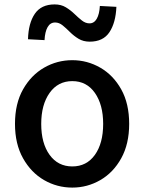

<svg xmlns="http://www.w3.org/2000/svg" viewBox="-20 -837 655 871"><path d="M308 14Q239 14 180 -20Q121 -54 84.5 -119Q48 -184 48 -275Q48 -367 84.5 -431.5Q121 -496 180 -530Q239 -564 308 -564Q376 -564 435 -530Q494 -496 530 -431.5Q566 -367 566 -275Q566 -184 530 -119Q494 -54 435 -20Q376 14 308 14ZM308 -82Q373 -82 410.5 -134.5Q448 -187 448 -275Q448 -362 410.5 -415.5Q373 -469 308 -469Q243 -469 205 -415.5Q167 -362 167 -275Q167 -187 205 -134.5Q243 -82 308 -82ZM387 -648Q358 -648 336.5 -661Q315 -674 297.5 -691.5Q280 -709 264 -722Q248 -735 230 -735Q208 -735 196 -714Q184 -693 182 -655L107 -659Q109 -732 138 -774.5Q167 -817 228 -817Q257 -817 278.5 -804Q300 -791 317.5 -774Q335 -757 351.5 -744Q368 -731 386 -731Q407 -731 419 -752Q431 -773 433 -810L508 -806Q505 -734 476.5 -691Q448 -648 387 -648Z"/></svg>

Font: Source Han Sans SC Medium
Style: Regular
Weight: 500
Designer: Ryoko NISHIZUKA 西塚涼子 (kana, bopomofo & ideographs); Paul D. Hunt (Latin, Greek & Cyrillic); Sandoll Communications 산돌커뮤니
Foundry: Adobe
Version: Version 2.004;hotconv 1.0.118;makeotfexe 2.5.65603